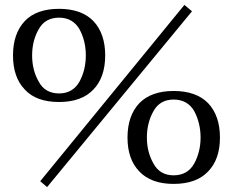

<svg xmlns="http://www.w3.org/2000/svg" viewBox="-20 -740 950 783"><path d="M144 -1C144 -1 172 23 172 23C172 23 763 -694 763 -694C763 -694 732 -720 732 -720C732 -720 144 -1 144 -1ZM81 -375C112 -341 159 -324 221 -324C282 -324 329 -341 361 -375C393 -408 409 -455 409 -514C409 -573 393 -620 361 -654C329 -687 282 -704 221 -704C159 -704 112 -687 81 -654C49 -620 33 -573 33 -514C33 -455 49 -408 81 -375ZM304 -407C286 -375 258 -359 221 -359C183 -359 155 -375 138 -407C120 -438 111 -474 111 -514C111 -554 120 -590 138 -621C155 -652 183 -668 221 -668C258 -668 286 -652 304 -621C321 -590 330 -554 330 -514C330 -474 321 -438 304 -407ZM548 -41C580 -7 627 10 688 10C750 10 797 -7 829 -41C861 -74 877 -120 877 -179C877 -238 861 -285 829 -319C797 -352 750 -369 688 -369C627 -369 580 -352 548 -319C516 -285 500 -238 500 -179C500 -120 516 -74 548 -41ZM772 -73C754 -41 726 -25 688 -25C651 -25 623 -41 606 -73C588 -104 579 -140 579 -179C579 -219 588 -255 606 -287C623 -318 651 -334 688 -334C726 -334 754 -318 772 -287C789 -255 798 -219 798 -179C798 -140 789 -104 772 -73Z"/></svg>

Font: BUSH 25 TRIRONG
Style: Regular
Weight: 400
Designer: Katatrad Team
Foundry: CadsonDemak